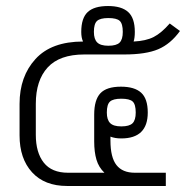

<svg xmlns="http://www.w3.org/2000/svg" viewBox="-20 -618 643 638"><path d="M45 -168V-273Q45 -364 98 -422Q151 -480 256 -480Q250 -492 250 -512Q250 -558 271.5 -578Q293 -598 339 -598Q384 -598 406 -578Q428 -558 428 -512Q428 -492 424 -480Q465 -482 490.5 -495Q516 -508 544 -540L578 -515Q547 -472 506 -454.5Q465 -437 393 -437H260Q178 -437 138.5 -394Q99 -351 99 -273V-170Q99 -111 125.5 -77.5Q152 -44 206 -44H327Q308 -62 300.5 -87.5Q293 -113 293 -148V-237Q293 -286 313.5 -308Q334 -330 382 -330Q427 -330 449 -310Q471 -290 471 -244Q471 -158 383 -158Q362 -158 347 -164V-151Q347 -95 367 -69.5Q387 -44 428 -44H531V0H203Q128 0 86.5 -45.5Q45 -91 45 -168ZM388 -512Q388 -539 378 -548.5Q368 -558 340 -558Q313 -558 302.5 -548.5Q292 -539 292 -512Q292 -488 303 -477Q314 -466 340 -466Q367 -466 377.5 -476.5Q388 -487 388 -512ZM431 -244Q431 -271 421 -280.5Q411 -290 383 -290Q356 -290 345.5 -280.5Q335 -271 335 -244Q335 -220 346 -209Q357 -198 383 -198Q410 -198 420.5 -208.5Q431 -219 431 -244Z"/></svg>

Font: Pridi ExtraLight
Style: Regular
Weight: 275
Designer: Katatrad Team
Foundry: CadsonDemak
Version: Version 1.001